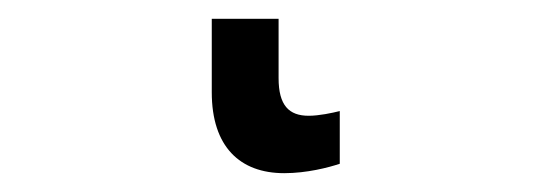

<svg xmlns="http://www.w3.org/2000/svg" viewBox="-20 40 570 204"><path d="M282 224C306 224 329 218 341 214V158C333 160 319 163 308 163C287 163 276 152 276 123V60H205V138C205 196 235 224 282 224Z"/></svg>

Font: Noto Sans Mono Condensed
Style: Regular
Weight: 400
Width: 3
Designer: Monotype Design Team
Foundry: Monotype Imaging Inc.
Version: Version 2.014